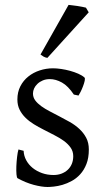

<svg xmlns="http://www.w3.org/2000/svg" viewBox="-20 -747 426 782"><path d="M341.8 -138.2Q341.8 -103.5 332 -78.9Q322.3 -54.2 306.6 -37.1Q291 -20 272 -9.8Q252.9 0.5 234.4 5.9Q215.8 11.2 199.5 12.9Q183.1 14.6 173.8 14.6Q150.4 14.6 117.4 5.9Q84.5 -2.9 51.8 -21Q48.3 -22.5 47.1 -36.9Q45.9 -51.3 46.6 -70.1Q47.4 -88.9 49.6 -107.9Q51.8 -127 55.2 -138.2L76.2 -132.8Q77.1 -112.3 86.9 -94.2Q96.7 -76.2 113 -63Q129.4 -49.8 151.1 -42Q172.9 -34.2 198.2 -34.2Q215.8 -34.2 230.5 -39.8Q245.1 -45.4 255.9 -55.4Q266.6 -65.4 272.5 -79.6Q278.3 -93.8 278.3 -110.8Q278.3 -130.4 267.8 -145.5Q257.3 -160.6 240.2 -173.1Q223.1 -185.5 201.4 -196.5Q179.7 -207.5 157.2 -219.2Q136.7 -229.5 117.7 -241.2Q98.6 -252.9 83.7 -267.6Q68.8 -282.2 59.8 -300.3Q50.8 -318.4 50.8 -341.8Q50.8 -372.1 63 -395.8Q75.2 -419.4 95.5 -435.5Q115.7 -451.7 141.8 -460.2Q168 -468.8 195.8 -468.8Q210.9 -468.8 229.2 -466.1Q247.6 -463.4 265.4 -458.5Q283.2 -453.6 298.8 -446.8Q314.5 -439.9 324.2 -431.2Q327.1 -428.2 325 -418Q322.8 -407.7 318.1 -395.5Q313.5 -383.3 308.1 -372.6Q302.7 -361.8 299.8 -357.9L280.8 -361.8Q257.3 -397 232.2 -410.9Q207 -424.8 183.1 -424.8Q167 -424.8 154.3 -419.4Q141.6 -414.1 132.6 -405.5Q123.5 -397 118.9 -386.7Q114.3 -376.5 114.3 -366.2Q114.3 -350.6 123.5 -338.1Q132.8 -325.7 147.9 -314.7Q163.1 -303.7 182.4 -293.7Q201.7 -283.7 222.2 -272.9Q243.2 -262.2 264.6 -250Q286.1 -237.8 303.2 -221.9Q320.3 -206.1 331.1 -185.8Q341.8 -165.5 341.8 -138.2ZM172.9 -511.2Q164.1 -512.7 157.2 -516.6Q150.4 -520.5 145 -524.9L259.3 -727.1Q265.1 -726.6 274.7 -725.3Q284.2 -724.1 294.7 -722.7Q305.2 -721.2 314.9 -719.2Q324.7 -717.3 330.1 -715.8L341.3 -696.8Z"/></svg>

Font: Gentium Basic
Style: Regular
Weight: 400
Designer: J. Victor Gaultney and Annie Olsen
Foundry: SIL International
Version: Version 1.100